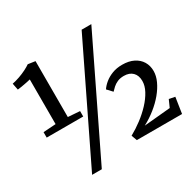

<svg xmlns="http://www.w3.org/2000/svg" viewBox="-181 -1017 1294 1270"><g transform="rotate(-30 465.5 -382.0)"><path d="M131 -360.5V-701.5Q121.5 -699 101 -694.8Q80.5 -690.5 59.8 -687.2Q39 -684 29 -683L19 -733.5Q46.5 -739 75 -749Q103.5 -759 128.5 -771.5Q153.5 -784 169.5 -795.5L224.5 -787.5V-360.5L314.5 -354V-312.5H35.5V-354ZM592.5 -815H666.5L246.5 51H172.5ZM528 -42.5Q573.5 -67.5 616.8 -100.2Q660 -133 694.8 -170.2Q729.5 -207.5 750.2 -246Q771 -284.5 771 -321Q771 -363 747.2 -387Q723.5 -411 681 -411Q652.5 -411 631.5 -401.8Q610.5 -392.5 595.8 -379Q581 -365.5 570.5 -354L534.5 -392.5Q549 -414.5 573.5 -434.5Q598 -454.5 631.8 -467.5Q665.5 -480.5 708 -480.5Q758.5 -480.5 794.5 -462.5Q830.5 -444.5 849.5 -413Q868.5 -381.5 868.5 -341Q868.5 -304 850.5 -264.8Q832.5 -225.5 800.8 -187.2Q769 -149 727 -115.5Q685 -82 637 -56.5L838 -75L862.5 -130L907.5 -121L889 0H543.5Z"/></g></svg>

Font: Merriweather Medium
Style: Regular
Weight: 500
Version: Version 2.100